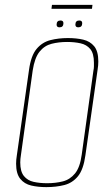

<svg xmlns="http://www.w3.org/2000/svg" viewBox="-20 -755 456 787"><path d="M170 12Q136 12 108 5.5Q80 -1 63 -22Q46 -43 46 -84Q46 -100 49 -118L99 -469Q107 -527 130 -554.5Q153 -582 186.5 -590.5Q220 -599 258 -599Q293 -599 321 -592.5Q349 -586 366 -565.5Q383 -545 383 -503Q383 -487 380 -469L330 -118Q322 -60 299.5 -32.5Q277 -5 243.5 3.5Q210 12 170 12ZM173 -4Q208 -4 237.5 -11.5Q267 -19 287.5 -44Q308 -69 315 -121L363 -466Q365 -475 365 -483Q365 -491 365 -498Q365 -536 350 -554Q335 -572 310 -577.5Q285 -583 255 -583Q221 -583 191.5 -575.5Q162 -568 142 -543Q122 -518 114 -466L66 -121Q63 -103 63 -89Q63 -52 78 -33.5Q93 -15 118 -9.5Q143 -4 173 -4ZM301 -643Q289 -643 289 -654Q289 -671 305 -671Q317 -671 317 -660Q317 -643 301 -643ZM224 -643Q212 -643 212 -654Q212 -671 228 -671Q240 -671 240 -660Q240 -643 224 -643ZM191 -719 193 -735H359L357 -719Z"/></svg>

Font: Alumni Sans Pinstripe
Style: Italic
Weight: 400
Italic angle: -8°
Designer: Robert E. Leuschke
Foundry: Robert E. Leuschke
Version: Version 1.010; ttfautohint (v1.8.4.7-5d5b)